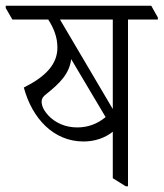

<svg xmlns="http://www.w3.org/2000/svg" viewBox="-50 -643 570 669"><path d="M241 -150C281 -150 317 -163 343 -184V-22L388 6H396V-575H500V-582L477 -623H-30V-615L-7 -575H118C138 -544 150 -513 150 -477C150 -419 109 -376 33 -338C62 -230 137 -150 241 -150ZM159 -575H343V-263ZM119 -240C104 -256 95 -273 95 -289C95 -299 100 -307 111 -315C160 -354 192 -387 198 -437L318 -235C289 -211 256 -199 219 -199C179 -199 144 -214 119 -240Z"/></svg>

Font: Noto Serif Devanagari Condensed Light
Style: Regular
Weight: 300
Width: 3
Designer: Universal Thirst, Indian Type Foundry and the Monotype Design Team
Foundry: Monotype Imaging Inc.
Version: Version 2.004